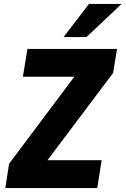

<svg xmlns="http://www.w3.org/2000/svg" viewBox="-20 -953 636 973"><path d="M7 0 26 -123 394 -614 391 -564H96L119 -705H573L553 -583L183 -91L186 -141H495L473 0ZM302 -765 431 -933H596L418 -765Z"/></svg>

Font: Nunito Sans 10pt Condensed Black
Style: Italic
Weight: 900
Width: 3
Italic angle: -9°
Designer: Vernon Adams
Foundry: Vernon Adams
Version: Version 3.101;gftools[0.9.27]